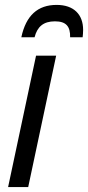

<svg xmlns="http://www.w3.org/2000/svg" viewBox="-20 -763 359 783"><path d="M67 -611H121C132 -654 157 -676 204 -676C250 -676 267 -655 266 -611H317C318 -620 319 -630 319 -641C319 -704 281 -743 211 -743C134 -743 86 -700 67 -611ZM13 0H95L209 -536H127Z"/></svg>

Font: Noto Sans Display SemiCondensed
Style: Italic
Weight: 400
Width: 4
Italic angle: -12°
Designer: Monotype Design Team
Foundry: Monotype Imaging Inc.
Version: Version 1.900